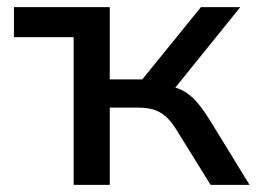

<svg xmlns="http://www.w3.org/2000/svg" viewBox="-20 -517 732 537"><path d="M186 0V-413H19V-497H287V-295H378L542 -497H652L455 -253L439 -278Q470 -275 491.5 -263.5Q513 -252 531 -231Q549 -210 570 -176L678 0H569L479 -145Q465 -169 450.5 -184.5Q436 -200 416.5 -208Q397 -216 366 -216H287V0Z"/></svg>

Font: Nunito Sans 7pt Medium
Style: Regular
Weight: 500
Designer: Vernon Adams
Foundry: Vernon Adams
Version: Version 3.101;gftools[0.9.27]